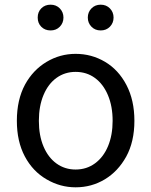

<svg xmlns="http://www.w3.org/2000/svg" viewBox="-20 -787 646 820"><path d="M179 -21Q120 -55 86 -119Q52 -183 52 -271Q52 -361 87 -426Q121 -488 178.5 -522.5Q236 -557 303 -557Q371 -557 428.5 -523Q486 -489 520 -424Q554 -359 554 -271Q554 -182 519 -118Q484 -55 427.5 -21Q371 13 303 13Q237 13 179 -21ZM461 -271Q461 -333 441 -380.5Q421 -428 385.5 -454Q350 -480 303 -480Q257 -480 221.5 -454.5Q186 -429 166 -381.5Q146 -334 146 -271Q146 -208 166 -161Q186 -114 221.5 -88.5Q257 -63 303 -63Q350 -63 386 -89.5Q422 -116 441.5 -163Q461 -210 461 -271ZM141 -712Q141 -736 156.5 -751.5Q172 -767 196 -767Q220 -767 235.5 -751Q251 -735 251 -712Q251 -689 235.5 -673Q220 -657 196 -657Q172 -657 156.5 -672.5Q141 -688 141 -712ZM355 -712Q355 -735 370.5 -751Q386 -767 410 -767Q434 -767 449.5 -751Q465 -735 465 -712Q465 -689 449.5 -673Q434 -657 410 -657Q386 -657 370.5 -673Q355 -689 355 -712Z"/></svg>

Font: Merged Yaku Han JP
Style: Regular
Weight: 400
Designer: Ryoko NISHIZUKA 西塚涼子 (kana, bopomofo & ideographs); Paul D. Hunt (Latin, Greek & Cyrillic); Sandoll Communications 산돌커뮤니
Foundry: Adobe
Version: Version 2.004